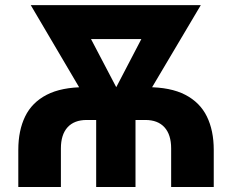

<svg xmlns="http://www.w3.org/2000/svg" viewBox="-20 -748 928 768"><path d="M53.2 0V-148.4Q53.2 -226.1 80.6 -282.2Q107.9 -338.4 167 -368.9Q226.1 -399.4 320.8 -399.4H567.4Q662.1 -399.4 720.9 -368.9Q779.8 -338.4 807.4 -282.2Q835 -226.1 835 -148.4V0H664.6V-154.3Q664.6 -209.5 637.9 -238.8Q611.3 -268.1 561.5 -268.1H326.7Q276.9 -268.1 250.2 -238.8Q223.6 -209.5 223.6 -154.3V0ZM364.7 0V-324.2H522V0ZM376.5 -263.2 103 -727.5H272.9L470.2 -351.1L459.5 -263.2ZM424.8 -263.2 421.4 -354 616.2 -727.5H783.2L507.8 -263.2ZM224.1 -591.8V-727.5H664.6V-591.8Z"/></svg>

Font: Inter 20pt ExtraBold
Style: Regular
Weight: 800
Version: Version 4.001;git-66647c0bb